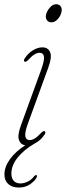

<svg xmlns="http://www.w3.org/2000/svg" viewBox="-32 -664 304 886"><path d="M205.5 -561Q192 -561 184.8 -570.5Q177.5 -580 180 -594Q183 -611 197 -627.8Q211 -644.5 227 -644.5Q240.5 -644.5 247.8 -635Q255 -625.5 252 -611Q249.5 -593.5 235.8 -577.2Q222 -561 205.5 -561ZM96.5 -93Q81.5 -51.5 85 -34.5Q88.5 -17.5 105 -17.5Q115 -17.5 127.8 -24.8Q140.5 -32 157.5 -50.5Q168.5 -61.5 174 -58.5Q181 -54.5 174 -43.5Q155 -14.5 126.5 -1Q76.5 28.5 48.5 64.2Q20.5 100 20.5 137Q20.5 159 31.8 170.8Q43 182.5 62 182.5Q78 182.5 95.5 174.2Q113 166 124.5 150.5Q129.5 144 134.5 144Q140.5 144.5 138 152.5Q131 169.5 108 185.5Q85 201.5 55.5 201.5Q23.5 201.5 5.8 185Q-12 168.5 -11.5 140.5Q-11.5 106 13.8 70.8Q39 35.5 84.5 6.5Q63 3.5 55.5 -18Q48 -39.5 64 -84L157.5 -341Q173.5 -384.5 170.8 -402.5Q168 -420.5 150.5 -420.5Q140 -420.5 127.2 -413Q114.5 -405.5 98 -387Q87.5 -376.5 81.5 -379.5Q75 -383.5 82 -394.5Q97.5 -418.5 120 -432Q142.5 -445.5 163.5 -445.5Q189 -445.5 199 -423.8Q209 -402 191 -352.5Z"/></svg>

Font: Fraunces 72pt Soft Thin
Style: Italic
Weight: 100
Italic angle: -16°
Version: Version 1.000;[0bf87f6ff]